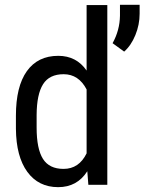

<svg xmlns="http://www.w3.org/2000/svg" viewBox="-20 -771 609 801"><path d="M46.4 -288.1Q46.4 -410.2 92 -474.1Q137.7 -538.1 223.1 -538.1Q298.8 -538.1 341.3 -476.6V-750H427.7V0H348.6L344.2 -56.6Q301.8 9.8 222.7 9.8Q140.6 9.8 94 -54Q47.4 -117.7 46.4 -233.9ZM132.8 -238.8Q132.8 -149.9 159.2 -108.2Q185.5 -66.4 245.1 -66.4Q309.6 -66.4 341.3 -131.3V-397.9Q308.1 -461.4 245.6 -461.4Q186 -461.4 159.7 -419.7Q133.3 -377.9 132.8 -291.5ZM498 -555.7 449.7 -590.8Q479.5 -644.5 480.5 -705.1V-751H562.5V-713.9Q562.5 -668 544.7 -624.5Q526.9 -581.1 498 -555.7Z"/></svg>

Font: Roboto Condensed
Style: Regular
Weight: 400
Designer: Google
Version: Version 2.001047; 2015